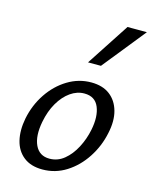

<svg xmlns="http://www.w3.org/2000/svg" viewBox="-109 -779 683 861"><g transform="rotate(15 232.5 -349.0)"><path d="M171 9Q117 9 83.5 -17.5Q50 -44 39 -89.5Q28 -135 39 -192Q52 -257 87.5 -310Q123 -363 174 -394Q225 -425 283 -425Q336 -425 369.5 -399.5Q403 -374 415.5 -329Q428 -284 415 -225Q402 -162 367 -108.5Q332 -55 281.5 -23Q231 9 171 9ZM189 -46Q227 -46 257 -70.5Q287 -95 308 -135Q329 -175 338 -220Q351 -284 333.5 -326.5Q316 -369 266 -369Q232 -369 201.5 -347.5Q171 -326 148.5 -287.5Q126 -249 116 -197Q103 -129 122.5 -87.5Q142 -46 189 -46ZM245 -508 375 -707H465L305 -508Z"/></g></svg>

Font: Ysabeau Infant Medium
Style: Italic
Weight: 500
Italic angle: -12°
Designer: Christian Thalmann (Catharsis Fonts)
Version: Version 2.001;gftools[0.9.30]; featfreeze: ss01,ss02,lnum